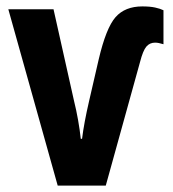

<svg xmlns="http://www.w3.org/2000/svg" viewBox="-20 -579 540 599"><path d="M310 0 417 -386Q426 -421 436.5 -433.5Q447 -446 464 -446Q474 -446 490 -441V-547Q480 -552 464 -555.5Q448 -559 424 -559Q370 -559 340.5 -525.5Q311 -492 288 -394L258 -264Q242 -195 236 -146H232Q229 -174 223.5 -205Q218 -236 211 -264L147 -550H6L160 0Z"/></svg>

Font: Noto Sans Mono UI Condensed ExtraBold
Style: Regular
Weight: 800
Width: 3
Designer: Monotype Design team
Foundry: Monotype Imaging Inc.
Version: 1.000